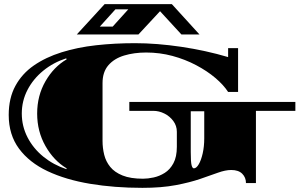

<svg xmlns="http://www.w3.org/2000/svg" viewBox="-20 -882 1443 925"><path d="M666 23Q531 23 414 3.5Q297 -16 209 -57.5Q121 -99 71.5 -166Q22 -233 22 -328Q22 -409 54 -468Q86 -527 143 -566.5Q200 -606 276.5 -630Q353 -654 443 -664Q533 -674 630 -674Q735 -674 853 -656.5Q971 -639 1079 -607V-650H1127V-439H1079Q1057 -473 1017.5 -506.5Q978 -540 925 -568Q872 -596 811 -612.5Q750 -629 684 -629Q626 -629 578 -614.5Q530 -600 502 -567.5Q474 -535 474 -482V-203Q474 -169 482 -136.5Q490 -104 511 -78Q532 -52 570.5 -36.5Q609 -21 669 -21Q692 -21 720 -27Q748 -33 773.5 -49Q799 -65 815.5 -95.5Q832 -126 832 -175V-247Q832 -276 815 -299Q798 -322 772 -335Q746 -348 718 -348H603V-391H1403V-348H1213V0H1165Q1165 -27 1147 -45Q1129 -63 1094 -63Q1066 -63 1030 -50Q994 -37 944.5 -20Q895 -3 826.5 10Q758 23 666 23ZM300 -67 301 -71Q239 -108 199 -178.5Q159 -249 159 -335Q159 -421 199 -490.5Q239 -560 301 -596L299 -601Q237 -581 188.5 -541.5Q140 -502 112.5 -449Q85 -396 85 -335Q85 -274 112.5 -220.5Q140 -167 188.5 -127.5Q237 -88 300 -67ZM914 -71Q926 -71 937.5 -90.5Q949 -110 956.5 -143Q964 -176 964 -215V-346H899V-149Q899 -101 903 -86Q907 -71 914 -71ZM350 -716 484 -862H808L941 -716H854L751 -828L647 -716ZM461 -754H523L598 -837H536Z"/></svg>

Font: Diplomata
Style: Regular
Weight: 400
Designer: Eduardo Rodriguez Tunni
Foundry: Eduardo Rodriguez Tunni
Version: Version 1.002; ttfautohint (v1.8.4.7-5d5b);gftools[0.9.23]